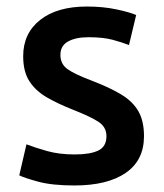

<svg xmlns="http://www.w3.org/2000/svg" viewBox="-20 -555 501 588"><path d="M208 13Q140 13 97.5 1.5Q55 -10 39 -18L61 -113Q87 -103 124 -92.5Q161 -82 209 -82Q256 -82 281 -94Q306 -106 306 -138Q306 -166 281.5 -182Q257 -198 201 -220Q158 -237 124 -256.5Q90 -276 70.5 -305.5Q51 -335 51 -383Q51 -453 103 -494Q155 -535 246 -535Q295 -535 335.5 -526.5Q376 -518 397 -509L375 -417Q355 -425 325.5 -433Q296 -441 251 -441Q212 -441 188.5 -428Q165 -415 165 -387Q165 -359 186.5 -343.5Q208 -328 261 -308Q316 -287 351.5 -265.5Q387 -244 404 -214Q421 -184 421 -138Q421 -64 365 -25.5Q309 13 208 13Z"/></svg>

Font: Ubuntu Sans SemiBold
Style: Regular
Weight: 600
Designer: Dalton Maag Ltd
Foundry: Dalton Maag Ltd
Version: Version 1.006; ttfautohint (v1.8.4.7-5d5b)